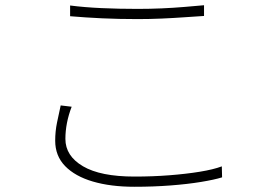

<svg xmlns="http://www.w3.org/2000/svg" viewBox="-20 -703 1040 734"><path d="M248 -682Q302 -675 368 -672Q434 -669 506 -669Q553 -669 598.5 -671Q644 -673 685 -676.5Q726 -680 760 -683V-642Q727 -640 685 -637Q643 -634 597.5 -632Q552 -630 506 -630Q434 -630 370 -633Q306 -636 248 -641ZM254 -295Q242 -264 236 -233Q230 -202 230 -172Q230 -107 297 -67.5Q364 -28 494 -28Q564 -28 628 -33Q692 -38 744 -46.5Q796 -55 828 -67L829 -25Q800 -16 748.5 -7.5Q697 1 631.5 6Q566 11 494 11Q403 11 335 -9Q267 -29 229 -68Q191 -107 191 -165Q191 -201 198 -234.5Q205 -268 212 -300Z"/></svg>

Font: Noto Sans SC ExtraLight
Style: Regular
Weight: 250
Designer: Ryoko NISHIZUKA 西塚涼子 (kana, bopomofo & ideographs); Paul D. Hunt (Latin, Greek & Cyrillic); Sandoll Communications 산돌커뮤니
Foundry: Adobe
Version: Version 2.004-H2;hotconv 1.0.118;makeotfexe 2.5.65603